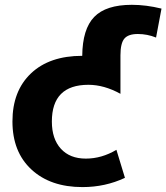

<svg xmlns="http://www.w3.org/2000/svg" viewBox="-20 -760 685 790"><path d="M318.4 -530.3Q319.3 -640.6 367.7 -690.4Q416 -740.2 522.5 -740.2Q581.1 -740.2 644.5 -724.6L622.1 -605.5Q585.9 -620.1 546.9 -620.1Q507.8 -620.1 491.7 -601.1Q475.6 -582 475.6 -532.2V-374Q408.2 -411.1 343.8 -411.1Q193.4 -411.1 193.4 -259.8Q193.4 -188.5 230.5 -147.9Q267.6 -107.4 333 -107.4Q398.4 -107.4 459 -143.6L494.1 -28.3Q413.1 9.8 319.3 9.8Q187.5 9.8 109.4 -62.5Q31.2 -134.8 31.2 -260.3Q31.2 -385.7 107.4 -458Q183.6 -530.3 318.4 -530.3Z"/></svg>

Font: GenEi M Gothic v2 Heavy
Style: Regular
Weight: 800
Version: Version 2.0